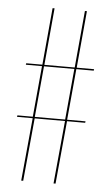

<svg xmlns="http://www.w3.org/2000/svg" viewBox="-51 -734 444 769"><g transform="rotate(5 170.5 -349.5)"><path d="M26 -259H88L107 -464H42L43 -470H108L129 -699H137L116 -470H238L259 -699H267L246 -470H316L315 -464H245L226 -259H300L299 -253H226L202 0H194L218 -253H96L72 0H64L88 -253H25ZM218 -259 237 -464H115L96 -259Z"/></g></svg>

Font: Moniqa Black Display
Style: Regular
Weight: 900
Designer: Rajesh Rajput
Foundry: Rajesh Rajput
Version: Version 1.000